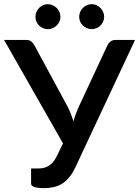

<svg xmlns="http://www.w3.org/2000/svg" viewBox="-22 -916 682 942"><path d="M640.5 -720 349 -97.5Q334.5 -66.5 317.8 -46.2Q301 -26 281.8 -14.2Q262.5 -2.5 240.5 2.2Q218.5 7 193 7Q130.5 7 130.5 -15.5V-89.5H167Q179 -89.5 191 -92Q203 -94.5 214.2 -100.8Q225.5 -107 236 -118.2Q246.5 -129.5 255.5 -147.5L287 -212.5L-2 -720H107.5Q122.5 -720 131.5 -712.5Q140.5 -705 147 -693.5L305 -401.5Q325.5 -363 338.5 -320.5Q344 -341.5 351.8 -361.5Q359.5 -381.5 369 -402L505 -693.5Q509.5 -703.5 519.5 -711.8Q529.5 -720 544 -720ZM274.5 -833.5Q274.5 -821 269.5 -810Q264.5 -799 256 -790.8Q247.5 -782.5 236 -777.8Q224.5 -773 212 -773Q200 -773 189 -777.8Q178 -782.5 169.8 -790.8Q161.5 -799 156.8 -810Q152 -821 152 -833.5Q152 -846 156.8 -857.2Q161.5 -868.5 169.8 -877Q178 -885.5 189 -890.5Q200 -895.5 212 -895.5Q224.5 -895.5 236 -890.5Q247.5 -885.5 256 -877Q264.5 -868.5 269.5 -857.2Q274.5 -846 274.5 -833.5ZM489 -833.5Q489 -821 484 -810Q479 -799 470.8 -790.8Q462.5 -782.5 451.5 -777.8Q440.5 -773 428 -773Q415 -773 404 -777.8Q393 -782.5 384.5 -790.8Q376 -799 371.2 -810Q366.5 -821 366.5 -833.5Q366.5 -846 371.2 -857.2Q376 -868.5 384.5 -877Q393 -885.5 404 -890.5Q415 -895.5 428 -895.5Q440.5 -895.5 451.5 -890.5Q462.5 -885.5 470.8 -877Q479 -868.5 484 -857.2Q489 -846 489 -833.5Z"/></svg>

Font: Lato SemiBold
Style: Regular
Weight: 600
Designer: Lukasz Dziedzic with Adam Twardoch and Botio Nikoltchev
Foundry: tyPoland Lukasz Dziedzic
Version: Version 2.015; 2015-08-06; http://www.latofonts.com/